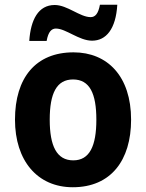

<svg xmlns="http://www.w3.org/2000/svg" viewBox="-20 -777 615 807"><path d="M103 -605H176C183 -644 197 -657 215 -657C257 -657 312 -606 367 -606C426 -606 467 -655 473 -757H400C393 -719 380 -705 361 -705C316 -705 263 -756 210 -756C141 -756 109 -694 103 -605ZM531 -274C531 -456 432 -557 289 -557C130 -557 43 -450 43 -274C43 -102 137 10 286 10C446 10 531 -103 531 -274ZM189 -274C189 -385 218 -443 287 -443C357 -443 385 -384 385 -274C385 -164 357 -103 288 -103C218 -103 189 -164 189 -274Z"/></svg>

Font: Noto Sans Georgian SemiCondensed Bold
Style: Regular
Weight: 700
Width: 4
Designer: Monotype Design Team, Akaki Razmadze
Foundry: Google LLC
Version: Version 2.005